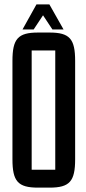

<svg xmlns="http://www.w3.org/2000/svg" viewBox="-20 -856 395 879"><path d="M206 -836H147L83 -721H134L177 -786L220 -721H271ZM207 3C299 3 324 -26 324 -127V-577C324 -678 299 -707 207 -707H154C62 -707 37 -678 37 -577V-127C37 -26 62 3 154 3ZM125 -625H233V-79H125Z"/></svg>

Font: Queering
Style: Regular
Weight: 400
Designer: Adam Naccarato
Foundry: adamnac
Version: Version 2.000;hotconv 1.0.109;makeotfexe 2.5.65596